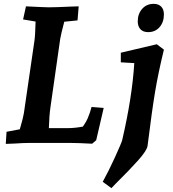

<svg xmlns="http://www.w3.org/2000/svg" viewBox="-20 -743 898 998"><path d="M14 -58 83 -71Q101 -133 104 -154L159 -531Q163 -557 165 -631L100 -642L115 -710Q215 -705 234 -705Q268 -705 354 -709L389 -710L383 -637L314 -630Q296 -561 293 -541L242 -184Q236 -143 234 -77H332Q369 -77 411 -85Q430 -113 435 -126Q448 -156 456 -187L519 -182L480 -14L459 4Q385 0 349 0H130Q101 0 59 3Q44 3 10 5ZM615 -14Q667 -237 678 -415L608 -419V-469L795 -513L832 -485Q803 -366 786.5 -268Q770 -170 747 15Q744 39 698 90.5Q652 142 584 209L559 235L514 202Q545 146 578 73.5Q611 1 615 -14ZM696 -632Q696 -671 719 -697Q742 -723 779 -723Q804 -723 818 -708.5Q832 -694 832 -668Q832 -628 809.5 -602Q787 -576 750 -576Q724 -576 710 -591Q696 -606 696 -632Z"/></svg>

Font: Andada Pro ExtraBold
Style: Italic
Weight: 800
Italic angle: -6.99998°
Designer: Carolina Giovagnoli
Foundry: Huerta Tipografica
Version: Version 3.005; ttfautohint (v1.8.4)